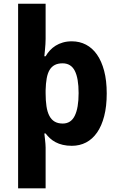

<svg xmlns="http://www.w3.org/2000/svg" viewBox="-20 -780 648 1040"><path d="M227.1 -475.1Q236.8 -492.2 250.2 -506.8Q263.7 -521.5 281.2 -532.5Q298.8 -543.5 320.6 -549.8Q342.3 -556.2 369.1 -556.2Q411.1 -556.2 445.8 -538.1Q480.5 -520 505.4 -484.4Q530.3 -448.7 544.2 -396Q558.1 -343.3 558.1 -273.9Q558.1 -204.1 544.4 -151.1Q530.8 -98.1 505.9 -62.3Q481 -26.4 446.3 -8.3Q411.6 9.8 369.1 9.8Q342.3 9.8 320.3 4.6Q298.3 -0.5 281 -9.8Q263.7 -19 250.5 -31.2Q237.3 -43.5 227.1 -57.1H220.2Q221.7 -41.5 223.6 -26.9Q225.1 -14.2 226.1 -1.5Q227.1 11.2 227.1 19V240.2H78.1V-759.8H227.1V-568.8Q227.1 -557.1 226.1 -541Q225.1 -524.9 223.6 -510.3Q221.7 -493.2 220.2 -475.1ZM318.8 -437Q293.9 -437 276.6 -428Q259.3 -418.9 248.5 -400.9Q237.8 -382.8 232.9 -355.2Q228 -327.6 227.1 -291V-274.9Q227.1 -235.4 231.7 -204.6Q236.3 -173.8 247.1 -153.1Q257.8 -132.3 275.6 -121.6Q293.5 -110.8 319.8 -110.8Q364.3 -110.8 385 -153.1Q405.8 -195.3 405.8 -275.9Q405.8 -356.4 385 -396.7Q364.3 -437 318.8 -437Z"/></svg>

Font: Droid Sans
Style: Bold
Weight: 700
Foundry: Ascender Corporation
Version: Version 1.00 build 112